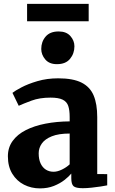

<svg xmlns="http://www.w3.org/2000/svg" viewBox="-20 -980 606 1010"><path d="M190 11Q144.5 11 106.2 -8.5Q68 -28 44.8 -65.8Q21.5 -103.5 21.5 -158Q21.5 -204 46.5 -238.5Q71.5 -273 115.8 -295.5Q160 -318 219 -329.5Q278 -341 346.5 -341.5V-364.5Q346.5 -400.5 339 -422.8Q331.5 -445 309.5 -455.8Q287.5 -466.5 246 -466.5Q188.5 -466.5 145.5 -450.5Q102.5 -434.5 78.5 -423.5L45.5 -491.5Q58 -502 92.5 -520.2Q127 -538.5 177 -553.2Q227 -568 286 -568Q364 -568 408.8 -545.5Q453.5 -523 472.5 -478Q491.5 -433 491.5 -364V-64.5L544 -64V-5Q532.5 -2.5 510 1Q487.5 4.5 462 7.2Q436.5 10 415.5 10Q379 10 367 -0.5Q355 -11 355 -42.5V-67Q342.5 -51.5 319.2 -33.2Q296 -15 263.5 -2Q231 11 190 11ZM262 -76.5Q282 -76.5 305.8 -88Q329.5 -99.5 346.5 -115.5V-277.5Q288.5 -277.5 252.5 -263Q216.5 -248.5 200 -225Q183.5 -201.5 183.5 -173.5Q183.5 -142 193.5 -120.5Q203.5 -99 221 -87.8Q238.5 -76.5 262 -76.5ZM279 -642.5Q239 -642.5 218 -667.5Q197 -692.5 197 -722.5Q197 -760.5 220 -787.5Q243 -814.5 288 -814.5H289Q329 -814.5 350.2 -790.5Q371.5 -766.5 371.5 -736.5Q371.5 -698.5 348.5 -670.5Q325.5 -642.5 280 -642.5ZM446.5 -959.5V-868H122.5V-959.5Z"/></svg>

Font: Merriweather 20pt ExtraBold
Style: Regular
Weight: 800
Version: Version 2.100